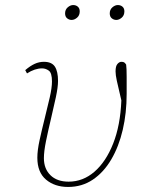

<svg xmlns="http://www.w3.org/2000/svg" viewBox="-20 -728 557 761"><path d="M250 13Q197 13 162.5 -16Q128 -45 128 -103Q128 -132 137 -173Q146 -214 157 -258Q168 -302 177 -341Q186 -380 186 -405Q186 -439 173.5 -448Q161 -457 147 -457Q118 -457 87 -437L80 -450Q100 -467 117.5 -475Q135 -483 154 -483Q185 -483 197.5 -464Q210 -445 210 -407Q210 -383 201.5 -343Q193 -303 182 -257Q171 -211 162.5 -169.5Q154 -128 154 -101Q154 -59 180 -33.5Q206 -8 252 -8Q309 -8 354.5 -47.5Q400 -87 428.5 -159Q457 -231 461 -330Q448 -385 443 -408Q438 -431 438 -445Q438 -466 445.5 -474.5Q453 -483 461 -483Q469 -483 472.5 -480.5Q476 -478 480 -472Q482 -458 482 -423Q482 -388 482 -356Q482 -280 466.5 -213.5Q451 -147 421 -96Q391 -45 348 -16Q305 13 250 13ZM264 -649Q254 -649 246 -655.5Q238 -662 238 -675Q238 -690 248.5 -699Q259 -708 270 -708Q281 -708 288.5 -701.5Q296 -695 296 -683Q296 -667 285.5 -658Q275 -649 264 -649ZM441 -649Q431 -649 423 -655.5Q415 -662 415 -675Q415 -690 425.5 -699Q436 -708 447 -708Q458 -708 465.5 -701.5Q473 -695 473 -683Q473 -667 462.5 -658Q452 -649 441 -649Z"/></svg>

Font: Source Serif Pro ExtraLight
Style: Italic
Weight: 200
Italic angle: -12°
Designer: Frank Grießhammer
Foundry: Adobe Systems Incorporated
Version: Version 3.001;hotconv 1.0.111;makeotfexe 2.5.65597